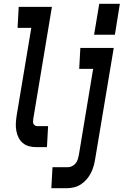

<svg xmlns="http://www.w3.org/2000/svg" viewBox="-20 -771 648 1006"><path d="M473 -589 500 -751H608L582 -589ZM170 0Q150 0 131.5 -5Q113 -10 99 -22Q85 -34 77 -50.5Q69 -67 65.5 -86Q62 -105 63 -124.5Q64 -144 67 -164L144 -625H72L78 -735H252L154 -146Q153 -139 153 -132.5Q153 -126 156 -121Q159 -116 164 -113Q169 -110 176 -110H232L226 0ZM249 215 255 105H337Q347 105 358 99.5Q369 94 376.5 84.5Q384 75 387.5 64Q391 53 393 42L468 -410H395L401 -520H576L479 60Q476 79 471 97.5Q466 116 457 134Q448 152 435 167.5Q422 183 404.5 194.5Q387 206 368 210.5Q349 215 331 215Z"/></svg>

Font: Iosevka SS04 XBd Ex
Style: Italic
Weight: 800
Width: 7
Italic angle: -9°
Monospace: yes
Designer: Belleve Invis
Foundry: Belleve Invis
Version: Version 19.0.0; ttfautohint (v1.8.4)